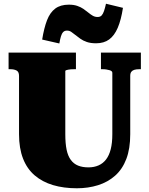

<svg xmlns="http://www.w3.org/2000/svg" viewBox="-20 -992 800 1029"><path d="M330 -273Q330 -223 337 -189.5Q344 -156 359.5 -135Q375 -114 398.5 -104.5Q422 -95 454 -95Q484 -95 508 -105.5Q532 -116 548.5 -137.5Q565 -159 573.5 -192.5Q582 -226 582 -273V-602Q582 -607 578 -610.5Q574 -614 566.5 -616Q559 -618 550.5 -619.5Q542 -621 532 -621H521V-710H735V-621H725Q711 -621 700.5 -618Q690 -615 684 -607.5Q678 -600 678 -585V-273Q678 -195 657 -140Q636 -85 597 -50.5Q558 -16 505.5 0.5Q453 17 392 17Q321 17 264 0Q207 -17 166 -52Q125 -87 103.5 -142Q82 -197 82 -273V-585Q82 -607 69 -614Q56 -621 36 -621H26V-710H387V-621H376Q368 -621 360 -620.5Q352 -620 345 -618.5Q338 -617 334 -615.5Q330 -614 330 -611ZM495 -760Q466 -760 445.5 -767Q425 -774 410.5 -784.5Q396 -795 384 -804.5Q372 -814 362 -821Q352 -828 339 -828Q326 -828 318.5 -820Q311 -812 306.5 -797Q302 -782 298 -759L206 -780Q216 -842 232 -883.5Q248 -925 276 -946Q304 -967 349 -967Q375 -967 394 -960.5Q413 -954 427.5 -944Q442 -934 454 -924Q466 -914 477.5 -907.5Q489 -901 503 -901Q517 -901 524.5 -909Q532 -917 537.5 -933Q543 -949 548 -972L639 -950Q629 -885 611 -843Q593 -801 565 -780.5Q537 -760 495 -760Z"/></svg>

Font: Roboto Serif 20pt Black
Style: Regular
Weight: 900
Version: Version 1.008